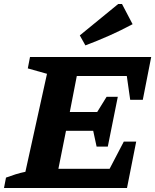

<svg xmlns="http://www.w3.org/2000/svg" viewBox="-48 -940 776 960"><path d="M-28 0 -18 -52Q6 -61 30 -68.5Q54 -76 79 -81L187 -571L91 -598L102 -655H708L666 -441H603L586 -560H336L301 -380H438L485 -456H541L491 -207H435L418 -286H282L244 -96H500L571 -232H633L587 0ZM379 -713 351 -763 543 -920H562L615 -819Q557 -788 498.5 -762Q440 -736 379 -713Z"/></svg>

Font: Piazzolla SC
Style: Bold Italic
Weight: 700
Italic angle: -11.3°
Designer: Juan Pablo del Peral
Foundry: Huerta Tipografica
Version: Version 1.330